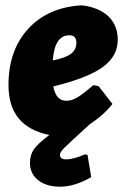

<svg xmlns="http://www.w3.org/2000/svg" viewBox="-20 -504 476 724"><path d="M207 200Q155 200 124 175.5Q93 151 93 110Q93 81 107.5 59.5Q122 38 166 5Q12 -26 12 -183Q12 -314 86 -395Q160 -476 287 -484L303 -482Q362 -471 393 -438Q424 -405 424 -354Q424 -292 367.5 -251Q311 -210 181 -178Q191 -124 230 -124Q250 -124 270.5 -136Q291 -148 332 -183L352 -179L404 -112Q370 -69 319 -36Q238 38 222 54Q206 70 206 80Q206 97 230 97Q256 97 301 78L310 80L324 164Q261 200 207 200ZM241 -371Q186 -371 179 -276Q228 -286 248 -301.5Q268 -317 268 -343Q268 -371 241 -371Z"/></svg>

Font: Alegreya Sans Black
Style: Italic
Weight: 900
Italic angle: -7°
Designer: Juan Pablo del Peral
Foundry: Huerta Tipografica
Version: Version 2.007